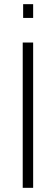

<svg xmlns="http://www.w3.org/2000/svg" viewBox="-20 -901 269 921"><path d="M91 -815V-881H139V-815ZM89 0V-697H139V0Z"/></svg>

Font: Cairo Play Light
Style: Regular
Weight: 300
Version: Version 3.119